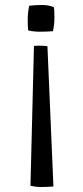

<svg xmlns="http://www.w3.org/2000/svg" viewBox="-20 -507 331 769"><path d="M196 -478Q198 -466 198 -437Q198 -408 192 -382Q164 -380 139.5 -380Q115 -380 93 -385Q91 -399 91 -427.5Q91 -456 97 -484Q121 -487 148.5 -487Q176 -487 196 -478ZM116 -323Q122 -324 139 -324Q156 -324 170 -322L194 240Q164 242 144 242Q124 242 102 237Z"/></svg>

Font: Inika
Style: Regular
Weight: 400
Designer: Constanza Artigas Preller
Foundry: Constanza Artigas Preller
Version: Version 1.001